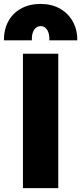

<svg xmlns="http://www.w3.org/2000/svg" viewBox="-40 -980 422 1000"><path d="M79.5 0V-700H263.5V0ZM-19.5 -770Q-20 -826.5 3.5 -869.2Q27 -912 70.2 -935.8Q113.5 -959.5 171.5 -959.5Q229 -959.5 272 -935.2Q315 -911 339 -868.2Q363 -825.5 362.5 -770H217Q218.5 -804 206 -824Q193.5 -844 171.5 -844Q150 -844 137.2 -824Q124.5 -804 126 -770Z"/></svg>

Font: Geologica Cursive ExtraBold
Style: Regular
Weight: 800
Designer: Sindre Bremnes, Frode Helland
Foundry: Monokrom Skriftforlag AS
Version: Version 1.010;gftools[0.9.28]